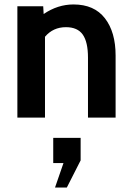

<svg xmlns="http://www.w3.org/2000/svg" viewBox="-20 -528 592 862"><path d="M310 -508Q403 -508 451 -446Q499 -384 499 -279V0H375V-269Q375 -339.5 351.5 -372.8Q328 -406 276 -406Q218.5 -406 182 -363V0H58V-500H174L176 -465Q239 -508 310 -508ZM265 204H219V91H342V192L280 314H227Z"/></svg>

Font: Cabin
Style: Bold
Weight: 700
Designer: Pablo Impallari
Foundry: Pablo Impallari. http://www.impallari.com Igino Marini. http://www.ikern.com
Version: Version 3.001;hotconv 1.0.109;makeotfexe 2.5.65596